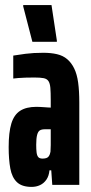

<svg xmlns="http://www.w3.org/2000/svg" viewBox="-20 -725 358 753"><path d="M104 8Q66 8 46.5 -10.5Q27 -29 20.5 -64Q14 -99 14 -148Q14 -206 24.5 -240.5Q35 -275 59 -290.5Q83 -306 123 -306Q130 -306 138.5 -305.5Q147 -305 154.5 -304.5Q162 -304 168.5 -303.5Q175 -303 179 -303V-333Q179 -363 177.5 -380.5Q176 -398 170 -407Q164 -416 151 -418.5Q138 -421 115 -421Q96 -421 80 -420.5Q64 -420 52 -419Q40 -418 32 -417V-507Q49 -510 80 -514Q111 -518 150 -518Q180 -518 203.5 -512.5Q227 -507 243.5 -493Q260 -479 271 -456.5Q282 -434 286.5 -401Q291 -368 291 -323V0H185L181 -57H174Q172 -35 162 -20.5Q152 -6 137 1Q122 8 104 8ZM147 -103Q155 -103 161.5 -105Q168 -107 172 -113Q176 -119 178 -130Q179 -142 179 -156Q179 -170 179 -188V-218H156Q143 -218 136 -213.5Q129 -209 125.5 -195.5Q122 -182 122 -157Q122 -139 123.5 -127Q125 -115 130 -109Q135 -103 147 -103ZM107 -561 71 -700V-705H182L203 -566V-561Z"/></svg>

Font: Saira UltraCondensed ExtraBold
Style: Regular
Weight: 800
Width: 1
Designer: Hector Gatti with collaboration of the Omnibus-Type team
Foundry: Omnibus-Type
Version: Version 1.101